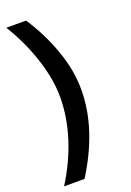

<svg xmlns="http://www.w3.org/2000/svg" viewBox="-157 -787 640 937"><g transform="rotate(-20 163.5 -318.0)"><path d="M111.8 93.3C201.2 -48.8 246.1 -187 246.1 -322.3C246.1 -390.1 233.4 -459.5 208 -529.8C183.1 -600.6 149.4 -667.5 107.9 -730.5H5.4C45.4 -666 77.1 -597.7 101.1 -525.4C125 -453.1 136.7 -385.7 136.7 -322.8C136.7 -185.5 89.8 -39.6 5.4 93.3Z"/></g></svg>

Font: Ride SemiBold
Style: Regular
Weight: 600
Version: Version 3.000